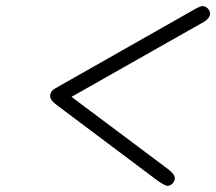

<svg xmlns="http://www.w3.org/2000/svg" viewBox="-20 -578 707 628"><path d="M144 -264.2Q144 -268.1 145.5 -272Q147 -275.9 148.9 -279.1Q150.9 -282.2 155 -285.2Q159.2 -288.1 161.1 -289.1Q163.1 -290 167.5 -292.5Q171.9 -294.9 172.9 -295.9L624 -551.8Q636.2 -557.6 642.1 -558.1Q651.9 -558.1 659.4 -550.5Q667 -543 667 -533.2Q667 -526.4 662.6 -520.3Q658.2 -514.2 653.6 -511Q648.9 -507.8 643.1 -503.9L637.2 -501L213.9 -261.2L532.2 -22.9Q552.2 -6.8 551.8 4.9Q551.8 14.6 544.4 22.2Q537.1 29.8 526.9 29.8Q520 29.8 493.2 11.2L165 -234.9Q144 -250 144 -264.2Z"/></svg>

Font: CMU Bright
Style: Oblique
Weight: 500
Italic angle: -12°
Version: Version 0.7.0